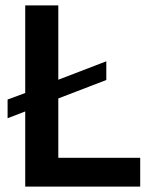

<svg xmlns="http://www.w3.org/2000/svg" viewBox="-20 -688 578 708"><path d="M73 0V-277L8 -252V-321L73 -345V-668H195V-394L372 -462V-393L195 -325V-106H497V0Z"/></svg>

Font: Gantari SemiBold
Style: Regular
Weight: 600
Designer: Anugrah Pasau
Foundry: Lafontype
Version: Version 1.000; ttfautohint (v1.8.3)